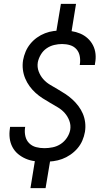

<svg xmlns="http://www.w3.org/2000/svg" viewBox="-20 -863 540 990"><path d="M342 -658 265 -669 294 -843H372ZM137 107 167 -77 244 -66 215 107ZM209 -29Q184 -29 159.5 -32Q135 -35 113 -44.5Q91 -54 73 -69Q55 -84 44 -105Q33 -126 30 -150.5Q27 -175 31 -200L32 -209H110L109 -204Q106 -181 111 -160Q116 -139 130.5 -124.5Q145 -110 165.5 -104.5Q186 -99 209 -99Q230 -99 252 -103.5Q274 -108 293 -120.5Q312 -133 325 -152.5Q338 -172 342 -193Q346 -218 337.5 -240.5Q329 -263 314 -280Q299 -297 279 -309Q259 -321 239 -332.5Q219 -344 199.5 -356.5Q180 -369 163 -384.5Q146 -400 132.5 -418.5Q119 -437 110 -458.5Q101 -480 98 -504Q95 -528 99 -553Q103 -575 112 -596.5Q121 -618 136 -636.5Q151 -655 170.5 -669Q190 -683 212 -691.5Q234 -700 256.5 -703Q279 -706 301 -706Q325 -706 348.5 -702.5Q372 -699 393.5 -690Q415 -681 432 -665.5Q449 -650 459.5 -629.5Q470 -609 472.5 -585Q475 -561 470 -536L469 -528H391L392 -533Q395 -554 391 -574.5Q387 -595 374 -609.5Q361 -624 341.5 -630Q322 -636 300 -636Q280 -636 259 -631Q238 -626 220 -613.5Q202 -601 190.5 -581.5Q179 -562 175 -542Q171 -517 179.5 -494.5Q188 -472 203 -455Q218 -438 238 -426Q258 -414 278 -402.5Q298 -391 317 -378.5Q336 -366 353 -350.5Q370 -335 384 -316.5Q398 -298 407 -277Q416 -256 419 -232Q422 -208 418 -183Q414 -160 404.5 -138Q395 -116 379 -97.5Q363 -79 342.5 -65Q322 -51 300 -43Q278 -35 255 -32Q232 -29 209 -29Z"/></svg>

Font: Iosevka Web
Style: Italic
Weight: 400
Italic angle: -9°
Monospace: yes
Designer: Belleve Invis
Foundry: Belleve Invis
Version: Version 28.0.3; ttfautohint (v1.8.3)